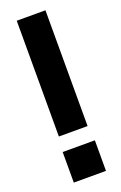

<svg xmlns="http://www.w3.org/2000/svg" viewBox="-136 -721 479 761"><g transform="rotate(-20 104.0 -340.0)"><path d="M36.1 0V-128.9H171.9V0ZM43 -191.9V-680.2H164.1V-191.9Z"/></g></svg>

Font: TASA Orbiter Display SemiBold
Style: Regular
Weight: 600
Designer: Weizhong Zhang
Version: Version 1.000;Glyphs 3.1.2 (3151)